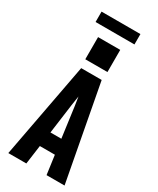

<svg xmlns="http://www.w3.org/2000/svg" viewBox="-276 -1207 1053 1283"><g transform="rotate(30 250.0 -565.0)"><path d="M33 0 171 -735H329L467 0H328L308 -146H192L172 0ZM292 -260 261 -490Q258 -508 255.5 -526Q253 -544 250 -562Q247 -544 244.5 -526Q242 -508 239 -490L208 -260ZM165 -800V-971H336V-800ZM100 -1050V-1130H400V-1050Z"/></g></svg>

Font: Iosevka SS04 Heavy
Style: Regular
Weight: 900
Monospace: yes
Designer: Belleve Invis
Foundry: Belleve Invis
Version: Version 19.0.0; ttfautohint (v1.8.4)